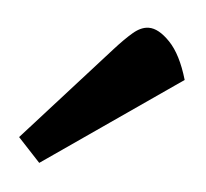

<svg xmlns="http://www.w3.org/2000/svg" viewBox="-29 -747 260 242"><g transform="rotate(5 101.0 -626.0)"><path d="M28.1 -535 0 -565.2 108.8 -685.8Q121.4 -699.8 131.3 -708.2Q141.2 -716.6 150.8 -716.7Q163.3 -716.9 177.8 -701.8Q192.4 -686.6 201.6 -655.1Z"/></g></svg>

Font: Faustina Light
Style: Regular
Weight: 300
Designer: Alfonso Garcia
Foundry: http://www.omnibus-type.com
Version: Version 1.200